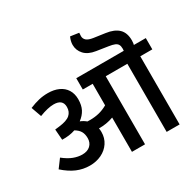

<svg xmlns="http://www.w3.org/2000/svg" viewBox="-188 -1107 1341 1316"><g transform="rotate(-30 482.5 -449.0)"><path d="M965.8 -539.1H870.6V0H768.1V-539.1H597.2V-0.5H493.7V-272Q466.3 -261.7 436 -256.8Q405.8 -252 378.4 -252.9Q380.9 -237.3 380.9 -223.1Q380.9 -175.8 356.7 -139.2Q332.5 -102.5 290.8 -82.5Q249 -62.5 198.7 -62.5Q145 -62.5 96.7 -83Q48.3 -103.5 -1.5 -147.9L46.9 -212.9Q87.4 -180.7 122.8 -167.5Q158.2 -154.3 190.9 -154.3Q231.4 -154.3 254.9 -176Q278.3 -197.8 278.3 -233.9Q278.3 -265.6 266.1 -287.1Q253.9 -308.6 225.1 -325.7Q179.2 -309.6 121.1 -311.5L114.7 -396Q130.9 -397 148.4 -399.9Q210.4 -407.2 236.1 -429.7Q261.7 -452.1 261.7 -490.2Q261.7 -550.8 190.4 -550.8Q145 -550.8 77.1 -524.4L48.3 -605Q88.9 -621.6 122.8 -629.6Q156.7 -637.7 194.8 -637.7Q243.2 -637.7 279.5 -621.1Q315.9 -604.5 335.7 -572.8Q355.5 -541 355.5 -497.1Q355.5 -449.7 338.6 -417.5Q321.8 -385.3 288.1 -360.4Q313.5 -350.6 333.5 -333.5Q340.8 -333 355.5 -333Q392.1 -333 425.5 -341.1Q459 -349.1 493.7 -368.7V-539.1H415.5V-628.4H965.8ZM789.6 -603.5Q792.5 -636.7 792.5 -644.5Q792.5 -665.5 785.6 -677.5Q778.8 -689.5 762.5 -696.3Q746.1 -703.1 715.8 -707.5L626.5 -721.2Q567.4 -730 537.6 -762.5Q507.8 -794.9 507.8 -838.4Q507.8 -866.7 522 -897.9L588.9 -888.2L588.4 -876.5L587.4 -862.3Q587.4 -841.3 603 -827.6Q618.7 -814 655.3 -808.6L744.1 -795.9Q809.6 -787.1 842.5 -755.1Q875.5 -723.1 875.5 -663.1Q875.5 -640.6 869.4 -619.4Q863.3 -598.1 845.7 -570.3L787.6 -586.4Q788.6 -597.7 789.6 -603.5Z"/></g></svg>

Font: Varta
Style: Bold
Weight: 700
Designer: Joana Correia, Viktoriya Grabowska, Eben Sorkin
Foundry: Sorkin Type
Version: Version 1.002; ttfautohint (v1.3) -l 8 -r 24 -G 200 -x 12 -H